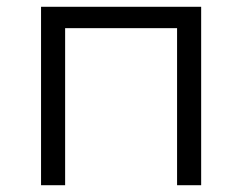

<svg xmlns="http://www.w3.org/2000/svg" viewBox="-20 -546 714 566"><path d="M101 -526H573V0H502V-463H172V0H101Z"/></svg>

Font: Montserrat Alternates
Style: Regular
Weight: 400
Designer: Julieta Ulanovsky
Foundry: Julieta Ulanovsky
Version: Version 7.200;PS 007.200;hotconv 1.0.88;makeotf.lib2.5.64775